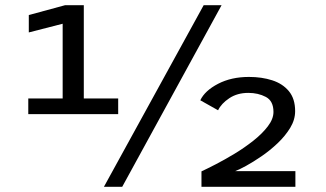

<svg xmlns="http://www.w3.org/2000/svg" viewBox="-20 -720 1255 740"><path d="M89 -280V-340.5H221.5V-628.5L91 -595V-662L231 -700H303V-340.5H435.5V-280ZM380.5 0 765 -700H834L451 0ZM756.5 0V-59.5Q777 -69 811 -86.5Q845 -104 883.5 -127.2Q922 -150.5 956.2 -177.5Q990.5 -204.5 1012.2 -233Q1034 -261.5 1034 -288.5Q1034 -331 1004.5 -346.5Q975 -362 937 -362Q894.5 -362 863.8 -341.5Q833 -321 820.5 -295L752 -333.5Q769.5 -370.5 820.5 -397Q871.5 -423.5 939.5 -423.5Q989 -423.5 1029.2 -410.5Q1069.5 -397.5 1093.5 -368.5Q1117.5 -339.5 1117.5 -291.5Q1117.5 -258.5 1098.5 -227.2Q1079.5 -196 1050 -168Q1020.5 -140 988 -117.8Q955.5 -95.5 928 -80.5Q900.5 -65.5 886.5 -60.5H1118.5V0Z"/></svg>

Font: Trispace SemiExpanded
Style: Regular
Weight: 400
Width: 6
Designer: Tyler Finck
Foundry: Etcetera Type Company
Version: Version 1.210; ttfautohint (v1.8.3)